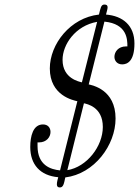

<svg xmlns="http://www.w3.org/2000/svg" viewBox="-20 -769 611 844"><path d="M113 -123C113 -46 156 3 236 10C234 18 230 31 230 41C230 49 233 55 243 55C258 55 261 40 267 11C395 -5 488 -131 488 -248C488 -376 385 -394 370 -398L439 -674C539 -664 540 -596 540 -565H534C500 -565 483 -541 483 -519C483 -502 495 -486 517 -486C539 -486 571 -499 571 -578C571 -657 520 -699 446 -705C449 -718 453 -729 453 -737C453 -745 449 -749 439 -749C424 -749 422 -734 415 -705C289 -691 199 -575 199 -468C199 -348 303 -328 320 -324L244 -20C203 -24 145 -42 145 -127V-143H151C185 -143 202 -167 202 -189C202 -207 191 -222 169 -222C125 -222 113 -170 113 -123ZM255 -506C255 -573 311 -656 407 -673L340 -407C329 -410 255 -423 255 -506ZM276 -21 349 -315C361 -312 432 -300 432 -211C432 -126 362 -35 276 -21Z"/></svg>

Font: CMU Serif
Style: Italic
Weight: 500
Italic angle: -14.04°
Version: Version 0.7.0